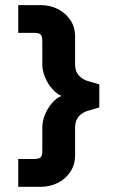

<svg xmlns="http://www.w3.org/2000/svg" viewBox="-20 -712 453 751"><path d="M220.3 -336.8Q200.4 -328.7 183.4 -308.9Q166.4 -289.1 155.9 -263.7Q145.5 -238.4 145.5 -213.7V-122.9Q145.5 -102.9 138.9 -96.5Q132.2 -90.1 112.4 -90.1H51.3V18.7H139.2Q176.5 18.7 207 2.9Q237.4 -12.9 255.6 -40.7Q273.7 -68.5 273.7 -103.5V-213.7Q273.7 -240.4 288 -256.5Q302.4 -272.7 323.9 -278.7L368.4 -291.6V-382L323.9 -394.9Q302.4 -401.2 288 -417.2Q273.7 -433.2 273.7 -459.8V-569.9Q273.7 -605.5 255.6 -633Q237.4 -660.5 207 -676.3Q176.5 -692 139.2 -692H51.3V-583.5H112.4Q132.2 -583.5 138.9 -577Q145.5 -570.6 145.5 -550.5V-459.8Q145.5 -435.5 156 -410.2Q166.5 -384.8 183.7 -365Q200.8 -345.2 220.3 -336.8Z"/></svg>

Font: Estedad-VF-FD Black
Style: Regular
Weight: 900
Designer: Amin Abedi
Version: Version 4.000